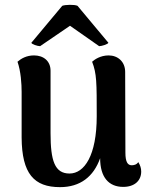

<svg xmlns="http://www.w3.org/2000/svg" viewBox="-20 -756 618 790"><path d="M145 -566 268 -650 388 -566C398 -566 424 -574 426 -580L299 -732C287 -738 248 -737 236 -732L109 -580C110 -574 135 -566 145 -566ZM549 -89C542 -78 530 -76 522 -76C505 -76 496 -90 496 -128L495 -460C495 -502 465 -528 427 -528C393 -528 369 -511 359 -502C378 -453 378 -417 378 -278C378 -116 327 -42 266 -42C205 -42 188 -95 188 -208V-465C188 -505 159 -528 120 -528C89 -528 67 -515 52 -502C66 -462 69 -410 69 -378V-190C70 -41 120 14 227 14C310 14 365 -29 392 -105C392 -26 428 13 487 13C534 13 561 -13 561 -50C561 -64 557 -76 549 -89Z"/></svg>

Font: Arima Koshi ExtraBold
Style: Regular
Weight: 800
Designer: Joana Correia and Natanael Gama
Foundry: NDISCOVER
Version: Version 1.019;PS 001.019;hotconv 1.0.88;makeotf.lib2.5.64775